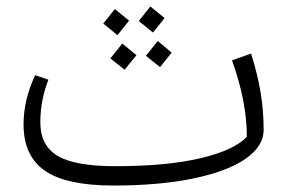

<svg xmlns="http://www.w3.org/2000/svg" viewBox="-20 -562 900 595"><path d="M797 -159Q797 -109 741 -70Q685 -31 579.5 -9Q474 13 332 13Q185 13 119 -33Q53 -79 53 -176Q53 -253 89 -329L130 -315Q105 -251 105 -183Q105 -111 158.5 -79Q212 -47 337 -47Q496 -47 600.5 -71.5Q705 -96 745 -138Q745 -247 699 -375L758 -396Q778 -333 787.5 -276.5Q797 -220 797 -159ZM410 -497 446 -542 490 -506 454 -461ZM300 -489 336 -534 380 -498 344 -453ZM432 -389 469 -435 512 -399 476 -354ZM322 -381 359 -427 403 -391 366 -346Z"/></svg>

Font: FiraGO Light
Style: Italic
Weight: 300
Italic angle: -8°
Designer: bBox Type GmbH
Foundry: bBox Type GmbH
Version: Version 1.001